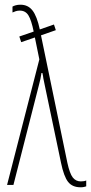

<svg xmlns="http://www.w3.org/2000/svg" viewBox="-20 -785 386 815"><path d="M10 0 147 -533 128 -626 70 -606 62 -630 123 -651Q113 -700 100.5 -720Q88 -740 64 -740Q55 -740 47 -737.5Q39 -735 33 -732V-757Q38 -760 46.5 -762.5Q55 -765 67 -765Q99 -765 118 -740.5Q137 -716 149 -660L209 -681L217 -657L154 -635L266 -94Q276 -48 289 -31.5Q302 -15 323 -15Q338 -15 346 -19V6Q342 7 337 8.5Q332 10 322 10Q287 10 269 -13Q251 -36 239 -94L178 -385Q172 -415 168.5 -430.5Q165 -446 164 -452.5Q163 -459 162.5 -463Q162 -467 160 -475H156Q154 -462 151.5 -449.5Q149 -437 145 -423L37 0Z"/></svg>

Font: Noto Sans ExtraCondensed Thin
Style: Regular
Weight: 100
Width: 2
Designer: Monotype Design Team
Foundry: Monotype Imaging Inc.
Version: Version 2.013; ttfautohint (v1.8.4.7-5d5b)